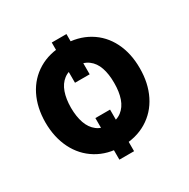

<svg xmlns="http://www.w3.org/2000/svg" viewBox="-146 -707 883 898"><g transform="rotate(-30 295.5 -257.5)"><path d="M327.4 -356.9H248.1V-574.2H327.4ZM327.4 58.4H248.1V-166.2H327.4ZM35.4 -264.8Q35.6 -345 66.5 -406.8Q97.5 -468.5 155.1 -502.9Q212.8 -537.3 290.1 -537.3Q367.5 -537.3 425.4 -502.9Q483.2 -468.5 514.1 -406.8Q545 -345 544.8 -264.8Q545 -184.4 514.1 -122Q483.2 -59.7 425.3 -24.7Q367.3 10.3 290.1 10.3Q213 10.3 155.4 -24.7Q97.9 -59.7 66.7 -122Q35.6 -184.4 35.4 -264.8ZM406.6 -264.8Q406.8 -312.4 394.7 -347.6Q382.7 -382.7 356.5 -402.2Q330.4 -421.8 290.1 -421.8Q249.9 -421.8 224 -402.1Q198.1 -382.3 185.8 -347.2Q173.5 -312.1 173.3 -264.8Q173.5 -217.1 185.8 -181.9Q198.1 -146.6 224 -126.7Q249.9 -106.8 290.1 -106.8Q330.4 -106.8 356.3 -126.7Q382.3 -146.6 394.6 -181.9Q406.8 -217.1 406.6 -264.8Z"/></g></svg>

Font: Pretendard Variable
Style: Regular
Weight: 400
Designer: Base glyphs from Inter by Rasmus Andersson; Hangul glyphs from Noto Sans CJK(Source Han Sans) by Jang Soo-young and Kang
Foundry: Kil Hyung-jin
Version: Version 1.100;FEAKit 1.0